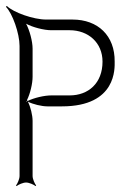

<svg xmlns="http://www.w3.org/2000/svg" viewBox="-35 -616 439 648"><path d="M-15 -593C7 -571 31 -503 31 -461V-22C31 -12 24 4 19 10L21 12C27 7 43 0 53 0C63 0 79 7 85 12L87 10C82 4 75 -12 75 -22V-208C75 -227 68 -256 59 -273C76 -264 106 -257 125 -257H174C360 -257 352 -388 352 -408C353 -496 295 -550 210 -550H121C78 -550 10 -574 -12 -596ZM53 -536C75 -524 113 -514 138 -514H200C263 -514 311 -472 311 -408C311 -335 263 -294 200 -294H138C115 -294 80 -286 58 -275C57 -276 57 -277 56 -278C67 -300 75 -334 75 -357V-452C75 -476 65 -514 53 -536ZM53 -272C54 -273 54 -274 55 -275C56 -275 56 -274 57 -274C56 -273 54 -273 53 -272Z"/></svg>

Font: Armata Saber
Style: Rg
Weight: 400
Designer: Jasper
Foundry: Cannot Into Space Fonts
Version: Version 0.970